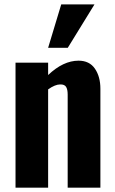

<svg xmlns="http://www.w3.org/2000/svg" viewBox="-20 -868 532 888"><path d="M202.6 -647 263.2 -847.7H417L293.5 -647ZM51.8 0V-578.1H202.6V-521Q272.5 -587.4 343.3 -587.4Q393.6 -587.4 418.9 -550.5Q444.3 -513.7 444.3 -457.5V0H293V-430.7Q293 -454.6 285.6 -466.3Q278.3 -478 258.3 -477.5Q234.9 -477.5 202.6 -454.6V0Z"/></svg>

Font: Oswald
Style: DemiBold
Weight: 600
Designer: Vernon Adams
Foundry: Vernon Adams
Version: 3.0; ttfautohint (v0.95) -l 8 -r 50 -G 200 -x 0 -w "G" -W -c